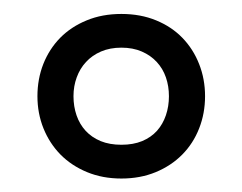

<svg xmlns="http://www.w3.org/2000/svg" viewBox="-20 -736 351 278"><path d="M34.2 -596.7Q34.2 -621.6 42.7 -643.3Q51.3 -665 67.1 -681.2Q83 -697.3 105.5 -706.5Q127.9 -715.8 155.8 -715.8Q183.6 -715.8 206.1 -706.5Q228.5 -697.3 244.1 -681.2Q259.8 -665 268.3 -643.3Q276.9 -621.6 276.9 -596.7Q276.9 -571.8 268.3 -550Q259.8 -528.3 243.9 -512.2Q228 -496.1 205.6 -486.8Q183.1 -477.5 155.8 -477.5Q128.4 -477.5 106 -486.8Q83.5 -496.1 67.6 -512.2Q51.8 -528.3 43 -550Q34.2 -571.8 34.2 -596.7ZM86.4 -596.7Q86.4 -582 90.8 -569.1Q95.2 -556.2 104 -546.6Q112.8 -537.1 125.7 -531.7Q138.7 -526.4 155.8 -526.4Q172.9 -526.4 185.8 -531.7Q198.7 -537.1 207.3 -546.6Q215.8 -556.2 220.2 -569.1Q224.6 -582 224.6 -596.7Q224.6 -611.3 220.2 -624Q215.8 -636.7 207 -646.2Q198.2 -655.8 185.3 -661.4Q172.4 -667 155.8 -667Q139.2 -667 126.2 -661.4Q113.3 -655.8 104.5 -646.2Q95.7 -636.7 91.1 -624Q86.4 -611.3 86.4 -596.7Z"/></svg>

Font: Arian AMU Serif
Style: Bold
Weight: 700
Designer: Ruben Hakobyan (Tarumian)
Foundry: Ruben Hakobyan (Tarumian)
Version: Version 1.002